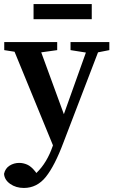

<svg xmlns="http://www.w3.org/2000/svg" viewBox="-20 -687 563 950"><path d="M329 -439V-479H521V-439L465 -428L294 18Q251 133 207 188Q163 243 98 243Q59 243 30.5 223Q2 203 0 173Q6 146 27.5 132.5Q49 119 75 119Q95 119 114.5 127.5Q134 136 154 161L160 169Q187 143 207 109.5Q227 76 240 38L242 32L52 -431L1 -439V-479H263V-439L184 -428L296 -122L405 -427ZM146 -592V-667H434V-592Z"/></svg>

Font: Source Serif Pro SemiBold
Style: Regular
Weight: 600
Designer: Frank Grießhammer
Foundry: Adobe Systems Incorporated
Version: Version 3.001;hotconv 1.0.111;makeotfexe 2.5.65597